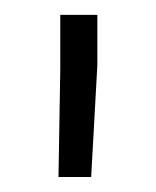

<svg xmlns="http://www.w3.org/2000/svg" viewBox="-20 -770 210 258"><path d="M61 -750V-677.2L58.6 -532.2H102.5L110.8 -682.1V-750Z"/></svg>

Font: Vazirmatn ExtraLight
Style: Regular
Weight: 200
Designer: Saber Rastikerdar
Foundry: Saber Rastikerdar
Version: Version 33.003